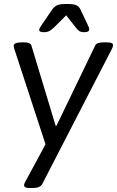

<svg xmlns="http://www.w3.org/2000/svg" viewBox="-20 -738 589 966"><path d="M132 208Q114 208 107.5 204Q101 200 101 194Q101 191 102 187.5Q103 184 108 175L209 -12L52 -492Q51 -495 50 -500Q49 -505 49 -508Q49 -525 94 -525H100Q133 -525 138 -509L260 -105H264L459 -509Q463 -518 474.5 -521.5Q486 -525 504 -525H513Q533 -525 541 -521.5Q549 -518 549 -511Q549 -504 544 -494L193 187Q183 208 144 208ZM200 -576Q177 -576 177 -588Q177 -594 192 -616L244 -692Q253 -704 266 -711Q279 -718 317 -718Q353 -718 365.5 -711Q378 -704 384 -692L420 -616Q424 -608 426.5 -601.5Q429 -595 429 -591Q429 -576 405 -576Q387 -576 378.5 -582Q370 -588 361 -600L313 -661L252 -600Q239 -588 228.5 -582Q218 -576 200 -576Z"/></svg>

Font: Asap Semi Expanded Semi Expanded Regular
Style: Italic
Weight: 400
Width: 6
Italic angle: -6°
Designer: Pablo Cosgaya
Foundry: Omnibus-Type
Version: Version 3.001; ttfautohint (v1.8.4.7-5d5b)